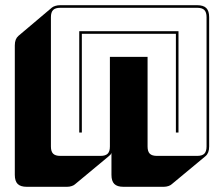

<svg xmlns="http://www.w3.org/2000/svg" viewBox="-20 -600 861 739"><path d="M285 -90V-480H667V-90H657V-470H295V-90ZM739 0Q758 0 766.5 -8.5Q775 -17 775 -36V-534Q775 -553 766.5 -561.5Q758 -570 739 -570H212Q193 -570 184.5 -561.5Q176 -553 176 -534V-36Q176 -17 184.5 -8.5Q193 0 212 0H367Q386 0 394.5 -8.5Q403 -17 403 -36V-381H548V-36Q548 -17 556.5 -8.5Q565 0 584 0ZM399 1 269 109Q265 113 256.5 116Q248 119 238 119H83Q59 119 48 108Q37 97 37 73V-425Q37 -438 40.5 -447Q44 -456 51 -462L180 -571Q185 -575 193.5 -577.5Q202 -580 212 -580H739Q763 -580 774 -569Q785 -558 785 -534V-36Q785 -23 781.5 -14Q778 -5 771 1L641 109Q637 113 628.5 116Q620 119 610 119H455Q431 119 420 108Q409 97 409 73V-12Q408 -8 405.5 -5Q403 -2 399 1Z"/></svg>

Font: Bungee Shade
Style: Regular
Weight: 400
Designer: David Jonathan Ross
Foundry: David Jonathan Ross
Version: Version 1.001;PS 1.0;hotconv 1.0.72;makeotf.lib2.5.5900